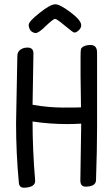

<svg xmlns="http://www.w3.org/2000/svg" viewBox="-20 -872 508 896"><path d="M310 -814Q260 -852 238 -852Q215 -852 165 -812Q114 -772 114 -756Q114 -741 123 -729Q134 -718 147 -718Q161 -718 194 -751Q229 -784 237 -784Q245 -784 283 -752Q321 -720 327 -720Q336 -720 347 -730Q359 -741 359 -754Q359 -777 310 -814ZM108 -650Q89 -650 75 -640Q61 -630 61 -611L55 -299Q55 -156 68 -19Q70 4 92 4Q114 4 130 -4Q145 -13 144 -29Q132 -173 132 -305Q212 -293 293 -293Q325 -293 359 -295L355 -30Q355 -1 379 -1Q426 -1 428 -30Q433 -177 433 -272V-626Q433 -662 403 -662Q384 -662 372.5 -656.5Q361 -651 358 -643Q356 -635 356 -612V-517Q356 -473 358 -371Q346 -370 275 -370Q207 -370 132 -383L136 -623Q136 -650 108 -650Z"/></svg>

Font: Patrick Hand SC
Style: Regular
Weight: 400
Designer: Patrick Wagesreiter
Foundry: Patrick Wagesreiter
Version: Version 2.001; ttfautohint (v1.8.2)